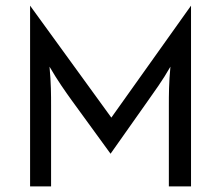

<svg xmlns="http://www.w3.org/2000/svg" viewBox="-20 -666 790 686"><path d="M87.5 0H162.5V-288.9C162.5 -326.4 162.5 -370.1 156.9 -427.8C186.8 -376.4 213.2 -339.6 236.1 -307.6L375 -116.7L509.7 -307.6C531.9 -339.6 559.7 -376.4 588.9 -427.8C583.3 -370.1 583.3 -326.4 583.3 -288.9V0H662.5V-645.8L377.8 -245.8L87.5 -645.8Z"/></svg>

Font: Afacad
Style: Regular
Weight: 400
Designer: Kristian Moeller
Foundry: Dicotype
Version: Version 1.000